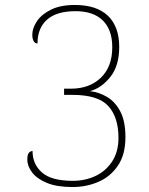

<svg xmlns="http://www.w3.org/2000/svg" viewBox="-20 -744 599 773"><path d="M272 9Q209 9 169 -7.5Q129 -24 109.5 -49.5Q90 -75 90 -102Q90 -122 96.5 -129Q103 -136 111 -136Q111 -83 149 -49.5Q187 -16 273 -16Q323 -16 364.5 -35.5Q406 -55 431.5 -94Q457 -133 457 -189Q457 -272 416 -317Q375 -362 272 -362H238V-387H266Q340 -387 386 -431Q432 -475 432 -554Q432 -624 394 -661.5Q356 -699 284 -699Q208 -699 169.5 -665Q131 -631 131 -569Q121 -569 115.5 -578.5Q110 -588 110 -604Q110 -631 129 -659Q148 -687 186 -705.5Q224 -724 281 -724Q369 -724 414.5 -680.5Q460 -637 460 -555Q460 -479 424 -434Q388 -389 342 -377Q379 -373 411.5 -353.5Q444 -334 464.5 -295Q485 -256 485 -192Q485 -122 455 -77.5Q425 -33 376.5 -12Q328 9 272 9Z"/></svg>

Font: Noto Serif Tamil Thin
Style: Regular
Weight: 100
Designer: Indian Type Foundry, Tom Grace, and the Monotype Design Team
Foundry: Monotype Imaging Inc.
Version: Version 2.004; ttfautohint (v1.8.4.7-5d5b)